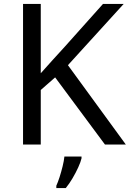

<svg xmlns="http://www.w3.org/2000/svg" viewBox="-20 -734 659 975"><path d="M619 0H513L260 -341L187 -277V0H97V-714H187V-362Q217 -396 248 -430Q279 -464 310 -498L503 -714H608L325 -403ZM394 70Q390 88 377.5 115.5Q365 143 348.5 171Q332 199 314 221H266V209Q274 192 282.5 165.5Q291 139 298 110.5Q305 82 307 61H394Z"/></svg>

Font: Noto Sans Armenian
Style: Regular
Weight: 400
Designer: Monotype Design Team
Foundry: Monotype Imaging Inc.
Version: Version 2.007